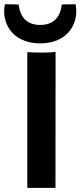

<svg xmlns="http://www.w3.org/2000/svg" viewBox="-32 -902 387 922"><path d="M99.1 0H234.4L234.9 -653.3C224.6 -650.9 199.7 -649.4 178.2 -649.4C150.4 -649.4 131.3 -649.9 99.1 -651.4ZM161.1 -693.8C300.8 -693.8 348.1 -798.8 331.1 -880.4L329.6 -881.8L264.6 -880.4C261.2 -850.6 248 -782.2 161.1 -782.2C74.2 -782.2 61 -850.6 57.6 -880.4L-7.3 -881.8L-8.8 -880.4C-25.9 -798.8 21.5 -693.8 161.1 -693.8Z"/></svg>

Font: HammersmithOne
Style: Regular
Weight: 400
Designer: Nicole Fally
Foundry: Nicole Fally
Version: Version 1.003